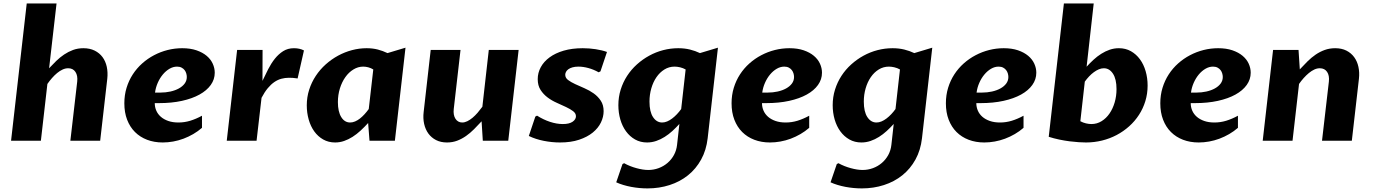

<svg xmlns="http://www.w3.org/2000/svg" viewBox="-20 -802 7824 1094"><path d="M259.8 -413.1Q279.3 -434.1 300.3 -454.6Q321.3 -475.1 345.2 -491.2Q369.1 -507.3 396.2 -517.3Q423.3 -527.3 455.1 -527.3Q491.7 -527.3 519.3 -513.7Q546.9 -500 564.2 -476.6Q581.5 -453.1 588.4 -421.4Q595.2 -389.6 591.3 -353.5L550.8 0H380.9L419.9 -336.9Q423.8 -371.1 409.9 -392.1Q396 -413.1 368.7 -413.1Q352.5 -413.1 336.7 -405.8Q320.8 -398.4 305.7 -386Q290.5 -373.5 276.4 -357.4Q262.2 -341.3 250 -323.7L212.9 0H43L132.3 -782.2H302.2Z M907.2 9.8Q858.4 9.8 818.1 -5.6Q777.8 -21 749 -49.8Q720.2 -78.6 704.3 -119.9Q688.5 -161.1 688.5 -213.4Q688.5 -260.3 701.2 -301.8Q713.9 -343.3 736.6 -378.2Q759.3 -413.1 790.3 -440.7Q821.3 -468.3 857.9 -487.5Q894.5 -506.8 935.3 -517.1Q976.1 -527.3 1018.1 -527.3Q1064.5 -527.3 1099.4 -515.4Q1134.3 -503.4 1157.5 -483.9Q1180.7 -464.4 1192.1 -439.2Q1203.6 -414.1 1203.6 -387.7Q1203.6 -349.6 1180.9 -317.9Q1158.2 -286.1 1116.7 -263.2Q1075.2 -240.2 1016.6 -227.3Q958 -214.4 886.2 -214.4H861.8Q861.8 -191.4 870.6 -171.4Q879.4 -151.4 896.5 -136.5Q913.6 -121.6 938.7 -112.8Q963.9 -104 996.6 -104Q1031.2 -104 1064 -114Q1096.7 -124 1130.9 -142.6V-73.7Q1107.9 -53.7 1081.1 -38.1Q1054.2 -22.5 1025.4 -11.7Q996.6 -1 966.6 4.4Q936.5 9.8 907.2 9.8ZM988.8 -422.4Q966.8 -422.4 945.8 -410.2Q924.8 -397.9 907.7 -377.4Q890.6 -356.9 878.9 -330.3Q867.2 -303.7 863.3 -274.4H893.1Q923.8 -274.4 951.2 -280.5Q978.5 -286.6 999.3 -298.1Q1020 -309.6 1032.2 -325.9Q1044.4 -342.3 1044.4 -363.3Q1044.4 -372.6 1041.5 -383.1Q1038.6 -393.6 1032 -402.3Q1025.4 -411.1 1014.6 -416.7Q1003.9 -422.4 988.8 -422.4Z M1331.1 -517.6H1476.1Q1475.6 -473.1 1475.8 -429.4Q1476.1 -385.7 1475.6 -341.3Q1491.2 -375 1508.3 -408.2Q1525.4 -441.4 1546.4 -467.8Q1567.4 -494.1 1593.8 -510.7Q1620.1 -527.3 1654.8 -527.3Q1687.5 -527.3 1711.9 -514.6L1675.8 -355Q1660.2 -357.4 1648.9 -358.2Q1637.7 -358.9 1626.5 -358.9Q1604 -358.9 1583.3 -353.3Q1562.5 -347.7 1543.2 -334.5Q1523.9 -321.3 1505.6 -299.3Q1487.3 -277.3 1470.2 -244.6L1441.9 0H1272Z M2106.9 -406.2Q2093.3 -414.6 2078.4 -418.5Q2063.5 -422.4 2049.3 -422.4Q2020 -422.4 1993.7 -406.2Q1967.3 -390.1 1947.8 -362.5Q1928.2 -335 1916.7 -298.1Q1905.3 -261.2 1905.3 -220.2Q1905.3 -166 1924.3 -135Q1943.4 -104 1975.1 -104Q1989.3 -104 2003.4 -110.1Q2017.6 -116.2 2031 -126.7Q2044.4 -137.2 2057.1 -151.1Q2069.8 -165 2081.1 -180.7ZM2230 0H2085.4L2077.6 -101.1Q2056.2 -77.6 2034.2 -57.4Q2012.2 -37.1 1988.8 -22.2Q1965.3 -7.3 1940.7 1.2Q1916 9.8 1889.6 9.8Q1851.6 9.8 1821.5 -7.3Q1791.5 -24.4 1770.8 -53.2Q1750 -82 1739 -120.6Q1728 -159.2 1728 -201.7Q1728 -248.5 1741.7 -291Q1755.4 -333.5 1779.3 -369.6Q1803.2 -405.8 1835.9 -435.1Q1868.7 -464.4 1906.5 -484.9Q1944.3 -505.4 1985.8 -516.4Q2027.3 -527.3 2068.8 -527.3Q2103.5 -527.3 2132.6 -519.8Q2161.6 -512.2 2188 -499.5L2290.5 -530.3Z M2876 0H2731L2724.1 -110.8Q2702.6 -87.4 2680.9 -65.7Q2659.2 -43.9 2635.3 -27.1Q2611.3 -10.3 2584.7 -0.2Q2558.1 9.8 2526.9 9.8Q2491.2 9.8 2464.6 -3.9Q2438 -17.6 2420.9 -41Q2403.8 -64.5 2396.7 -96.2Q2389.6 -127.9 2394 -164.1L2434.1 -517.6H2604L2565.4 -180.7Q2563.5 -164.1 2565.9 -149.9Q2568.4 -135.7 2575 -125.5Q2581.5 -115.2 2591.3 -109.6Q2601.1 -104 2613.8 -104Q2627.9 -104 2642.8 -111.3Q2657.7 -118.7 2672.4 -130.9Q2687 -143.1 2701.2 -159.4Q2715.3 -175.8 2728.5 -193.8L2765.1 -517.6H2935.1Z M3030.3 -137.7 3040 -143.1Q3076.2 -120.1 3114 -107.7Q3151.9 -95.2 3187 -95.2Q3223.6 -95.2 3242.7 -108.4Q3261.7 -121.6 3261.7 -139.6Q3261.7 -156.2 3245.6 -168.5Q3229.5 -180.7 3205.3 -192.1Q3181.2 -203.6 3152.8 -216.1Q3124.5 -228.5 3100.3 -246.6Q3076.2 -264.6 3060.1 -289.6Q3043.9 -314.5 3043.9 -351.1Q3043.9 -387.2 3061.3 -419.2Q3078.6 -451.2 3111.6 -475.3Q3144.5 -499.5 3192.1 -513.4Q3239.7 -527.3 3300.3 -527.3Q3337.9 -527.3 3374.3 -521.7Q3410.6 -516.1 3438.5 -505.9L3401.4 -395.5L3391.1 -390.1Q3362.3 -406.2 3332.5 -414.3Q3302.7 -422.4 3275.9 -422.4Q3255.9 -422.4 3241.7 -418.2Q3227.5 -414.1 3218.5 -407.5Q3209.5 -400.9 3205.1 -392.6Q3200.7 -384.3 3200.7 -376Q3200.7 -358.4 3216.8 -346.2Q3232.9 -334 3257.3 -322.8Q3281.7 -311.5 3310.1 -299.3Q3338.4 -287.1 3362.8 -269.8Q3387.2 -252.4 3403.3 -228Q3419.4 -203.6 3419.4 -168.5Q3419.4 -136.2 3404.1 -104.2Q3388.7 -72.3 3357.7 -46.9Q3326.7 -21.5 3280 -5.9Q3233.4 9.8 3170.9 9.8Q3125 9.8 3078.1 0.5Q3031.2 -8.8 2993.2 -27.3Z M3886.7 -406.2Q3871.6 -414.6 3855 -418.5Q3838.4 -422.4 3823.7 -422.4Q3792 -422.4 3765.6 -406Q3739.3 -389.6 3720.5 -362.3Q3701.7 -335 3691.2 -298.8Q3680.7 -262.7 3680.7 -223.1Q3680.7 -165.5 3700.9 -134.8Q3721.2 -104 3752.9 -104Q3767.1 -104 3781.5 -110.1Q3795.9 -116.2 3809.8 -126.7Q3823.7 -137.2 3836.9 -151.1Q3850.1 -165 3861.3 -180.7ZM4012.2 -14.2Q4004.4 53.7 3975.1 106.9Q3945.8 160.2 3900.1 196.8Q3854.5 233.4 3795.4 252.4Q3736.3 271.5 3669.4 271.5Q3646.5 271.5 3622.8 269.3Q3599.1 267.1 3575.9 262.7Q3552.7 258.3 3531 251.7Q3509.3 245.1 3491.2 236.8L3526.9 132.8L3536.1 127.9Q3552.7 137.2 3570.8 144.3Q3588.9 151.4 3606.7 156.2Q3624.5 161.1 3641.6 163.8Q3658.7 166.5 3673.8 166.5Q3704.6 166.5 3732.9 156Q3761.2 145.5 3783.4 126.5Q3805.7 107.4 3820.1 81.1Q3834.5 54.7 3837.9 22.9L3851.1 -95.7Q3832 -74.7 3811.3 -55.7Q3790.5 -36.6 3767.3 -22Q3744.1 -7.3 3719 1.2Q3693.8 9.8 3667 9.8Q3628.9 9.8 3598.6 -7.3Q3568.4 -24.4 3547.1 -53.5Q3525.9 -82.5 3514.6 -121.1Q3503.4 -159.7 3503.4 -202.6Q3503.4 -249 3516.6 -291.3Q3529.8 -333.5 3553.2 -369.6Q3576.7 -405.8 3608.9 -434.8Q3641.1 -463.9 3679 -484.6Q3716.8 -505.4 3759 -516.4Q3801.3 -527.3 3844.7 -527.3Q3880.4 -527.3 3911.1 -519.8Q3941.9 -512.2 3968.3 -499.5L4070.8 -530.3Z M4367.2 9.8Q4318.4 9.8 4278.1 -5.6Q4237.8 -21 4209 -49.8Q4180.2 -78.6 4164.3 -119.9Q4148.4 -161.1 4148.4 -213.4Q4148.4 -260.3 4161.1 -301.8Q4173.8 -343.3 4196.5 -378.2Q4219.2 -413.1 4250.2 -440.7Q4281.2 -468.3 4317.9 -487.5Q4354.5 -506.8 4395.3 -517.1Q4436 -527.3 4478 -527.3Q4524.4 -527.3 4559.3 -515.4Q4594.2 -503.4 4617.4 -483.9Q4640.6 -464.4 4652.1 -439.2Q4663.6 -414.1 4663.6 -387.7Q4663.6 -349.6 4640.9 -317.9Q4618.2 -286.1 4576.7 -263.2Q4535.2 -240.2 4476.6 -227.3Q4418 -214.4 4346.2 -214.4H4321.8Q4321.8 -191.4 4330.6 -171.4Q4339.4 -151.4 4356.4 -136.5Q4373.5 -121.6 4398.7 -112.8Q4423.8 -104 4456.5 -104Q4491.2 -104 4523.9 -114Q4556.6 -124 4590.8 -142.6V-73.7Q4567.9 -53.7 4541 -38.1Q4514.2 -22.5 4485.4 -11.7Q4456.5 -1 4426.5 4.4Q4396.5 9.8 4367.2 9.8ZM4448.7 -422.4Q4426.8 -422.4 4405.8 -410.2Q4384.8 -397.9 4367.7 -377.4Q4350.6 -356.9 4338.9 -330.3Q4327.1 -303.7 4323.2 -274.4H4353Q4383.8 -274.4 4411.1 -280.5Q4438.5 -286.6 4459.2 -298.1Q4480 -309.6 4492.2 -325.9Q4504.4 -342.3 4504.4 -363.3Q4504.4 -372.6 4501.5 -383.1Q4498.5 -393.6 4491.9 -402.3Q4485.4 -411.1 4474.6 -416.7Q4463.9 -422.4 4448.7 -422.4Z M5107.9 -406.2Q5092.8 -414.6 5076.2 -418.5Q5059.6 -422.4 5044.9 -422.4Q5013.2 -422.4 4986.8 -406Q4960.4 -389.6 4941.7 -362.3Q4922.9 -335 4912.4 -298.8Q4901.9 -262.7 4901.9 -223.1Q4901.9 -165.5 4922.1 -134.8Q4942.4 -104 4974.1 -104Q4988.3 -104 5002.7 -110.1Q5017.1 -116.2 5031 -126.7Q5044.9 -137.2 5058.1 -151.1Q5071.3 -165 5082.5 -180.7ZM5233.4 -14.2Q5225.6 53.7 5196.3 106.9Q5167 160.2 5121.3 196.8Q5075.7 233.4 5016.6 252.4Q4957.5 271.5 4890.6 271.5Q4867.7 271.5 4844 269.3Q4820.3 267.1 4797.1 262.7Q4773.9 258.3 4752.2 251.7Q4730.5 245.1 4712.4 236.8L4748 132.8L4757.3 127.9Q4773.9 137.2 4792 144.3Q4810.1 151.4 4827.9 156.2Q4845.7 161.1 4862.8 163.8Q4879.9 166.5 4895 166.5Q4925.8 166.5 4954.1 156Q4982.4 145.5 5004.6 126.5Q5026.9 107.4 5041.3 81.1Q5055.7 54.7 5059.1 22.9L5072.3 -95.7Q5053.2 -74.7 5032.5 -55.7Q5011.7 -36.6 4988.5 -22Q4965.3 -7.3 4940.2 1.2Q4915 9.8 4888.2 9.8Q4850.1 9.8 4819.8 -7.3Q4789.6 -24.4 4768.3 -53.5Q4747.1 -82.5 4735.8 -121.1Q4724.6 -159.7 4724.6 -202.6Q4724.6 -249 4737.8 -291.3Q4751 -333.5 4774.4 -369.6Q4797.9 -405.8 4830.1 -434.8Q4862.3 -463.9 4900.1 -484.6Q4938 -505.4 4980.2 -516.4Q5022.5 -527.3 5065.9 -527.3Q5101.6 -527.3 5132.3 -519.8Q5163.1 -512.2 5189.5 -499.5L5292 -530.3Z M5588.4 9.8Q5539.6 9.8 5499.3 -5.6Q5459 -21 5430.2 -49.8Q5401.4 -78.6 5385.5 -119.9Q5369.6 -161.1 5369.6 -213.4Q5369.6 -260.3 5382.3 -301.8Q5395 -343.3 5417.7 -378.2Q5440.4 -413.1 5471.4 -440.7Q5502.4 -468.3 5539.1 -487.5Q5575.7 -506.8 5616.5 -517.1Q5657.2 -527.3 5699.2 -527.3Q5745.6 -527.3 5780.5 -515.4Q5815.4 -503.4 5838.6 -483.9Q5861.8 -464.4 5873.3 -439.2Q5884.8 -414.1 5884.8 -387.7Q5884.8 -349.6 5862.1 -317.9Q5839.4 -286.1 5797.9 -263.2Q5756.3 -240.2 5697.8 -227.3Q5639.2 -214.4 5567.4 -214.4H5543Q5543 -191.4 5551.8 -171.4Q5560.5 -151.4 5577.6 -136.5Q5594.7 -121.6 5619.9 -112.8Q5645 -104 5677.7 -104Q5712.4 -104 5745.1 -114Q5777.8 -124 5812 -142.6V-73.7Q5789.1 -53.7 5762.2 -38.1Q5735.4 -22.5 5706.5 -11.7Q5677.7 -1 5647.7 4.4Q5617.7 9.8 5588.4 9.8ZM5669.9 -422.4Q5647.9 -422.4 5627 -410.2Q5606 -397.9 5588.9 -377.4Q5571.8 -356.9 5560.1 -330.3Q5548.3 -303.7 5544.4 -274.4H5574.2Q5605 -274.4 5632.3 -280.5Q5659.7 -286.6 5680.4 -298.1Q5701.2 -309.6 5713.4 -325.9Q5725.6 -342.3 5725.6 -363.3Q5725.6 -372.6 5722.7 -383.1Q5719.7 -393.6 5713.1 -402.3Q5706.5 -411.1 5695.8 -416.7Q5685.1 -422.4 5669.9 -422.4Z M6135.7 -111.3Q6150.9 -103 6167.5 -99.1Q6184.1 -95.2 6198.7 -95.2Q6230.5 -95.2 6256.8 -111.6Q6283.2 -127.9 6302 -155.3Q6320.8 -182.6 6331.3 -218.5Q6341.8 -254.4 6341.8 -293.9Q6341.8 -351.6 6321.5 -382.3Q6301.3 -413.1 6269.5 -413.1Q6255.4 -413.1 6241 -407Q6226.6 -400.9 6212.6 -390.6Q6198.7 -380.4 6185.5 -366.5Q6172.4 -352.5 6161.1 -336.9ZM6171.4 -421.9Q6190.4 -442.9 6211.2 -461.9Q6231.9 -481 6255.1 -495.6Q6278.3 -510.3 6303.2 -518.8Q6328.1 -527.3 6355.5 -527.3Q6393.6 -527.3 6423.8 -510.3Q6454.1 -493.2 6475.3 -464.1Q6496.6 -435.1 6507.8 -396.2Q6519 -357.4 6519 -314.5Q6519 -268.1 6506.1 -225.8Q6493.2 -183.6 6469.7 -147.5Q6446.3 -111.3 6413.8 -82.3Q6381.3 -53.2 6342.5 -32.7Q6303.7 -12.2 6259.3 -1.2Q6214.8 9.8 6168 9.8Q6151.9 9.8 6127.4 8.3Q6103 6.8 6074.5 3.2Q6045.9 -0.5 6015.4 -6.8Q5984.9 -13.2 5955.6 -22.5L6042 -782.2H6211.9Z M6810.1 9.8Q6761.2 9.8 6720.9 -5.6Q6680.7 -21 6651.9 -49.8Q6623 -78.6 6607.2 -119.9Q6591.3 -161.1 6591.3 -213.4Q6591.3 -260.3 6604 -301.8Q6616.7 -343.3 6639.4 -378.2Q6662.1 -413.1 6693.1 -440.7Q6724.1 -468.3 6760.7 -487.5Q6797.4 -506.8 6838.1 -517.1Q6878.9 -527.3 6920.9 -527.3Q6967.3 -527.3 7002.2 -515.4Q7037.1 -503.4 7060.3 -483.9Q7083.5 -464.4 7095 -439.2Q7106.4 -414.1 7106.4 -387.7Q7106.4 -349.6 7083.7 -317.9Q7061 -286.1 7019.5 -263.2Q6978 -240.2 6919.4 -227.3Q6860.8 -214.4 6789.1 -214.4H6764.6Q6764.6 -191.4 6773.4 -171.4Q6782.2 -151.4 6799.3 -136.5Q6816.4 -121.6 6841.6 -112.8Q6866.7 -104 6899.4 -104Q6934.1 -104 6966.8 -114Q6999.5 -124 7033.7 -142.6V-73.7Q7010.7 -53.7 6983.9 -38.1Q6957 -22.5 6928.2 -11.7Q6899.4 -1 6869.4 4.4Q6839.4 9.8 6810.1 9.8ZM6891.6 -422.4Q6869.6 -422.4 6848.6 -410.2Q6827.6 -397.9 6810.5 -377.4Q6793.5 -356.9 6781.7 -330.3Q6770 -303.7 6766.1 -274.4H6795.9Q6826.7 -274.4 6854 -280.5Q6881.3 -286.6 6902.1 -298.1Q6922.9 -309.6 6935.1 -325.9Q6947.3 -342.3 6947.3 -363.3Q6947.3 -372.6 6944.3 -383.1Q6941.4 -393.6 6934.8 -402.3Q6928.2 -411.1 6917.5 -416.7Q6906.7 -422.4 6891.6 -422.4Z M7233.9 -517.6H7378.9L7386.2 -406.7Q7408.2 -430.7 7430.2 -452.4Q7452.1 -474.1 7476.3 -490.7Q7500.5 -507.3 7528.1 -517.3Q7555.7 -527.3 7587.9 -527.3Q7624.5 -527.3 7651.6 -513.7Q7678.7 -500 7696 -476.3Q7713.4 -452.6 7720.2 -420.9Q7727.1 -389.2 7723.1 -353.5L7682.6 0H7512.7L7551.8 -336.9Q7555.7 -371.6 7541.7 -392.3Q7527.8 -413.1 7500 -413.1Q7484.4 -413.1 7468.8 -405.8Q7453.1 -398.4 7438 -386Q7422.9 -373.5 7408.4 -357.4Q7394 -341.3 7381.8 -323.7L7344.7 0H7174.8Z"/></svg>

Font: Proza Libre
Style: Bold Italic
Weight: 700
Designer: Jasper de Waard
Foundry: Jasper de Waard
Version: Version 1.000; ttfautohint (v1.4.1.8-43bc)